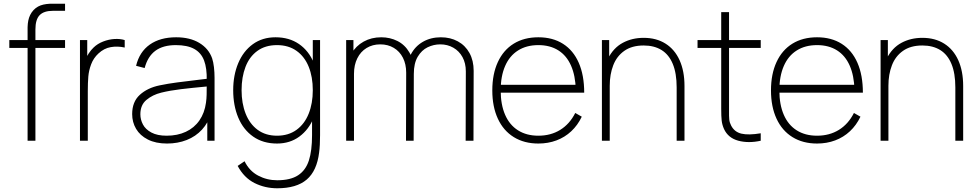

<svg xmlns="http://www.w3.org/2000/svg" viewBox="-20 -755 5247 1030"><path d="M128 -609Q128.5 -629 131.8 -644.8Q135 -660.5 141.8 -674.5Q148.5 -688.5 160 -701Q171 -712.5 184.2 -719.8Q197.5 -727 213.2 -730.5Q229 -734 248.5 -735H259H329V-697H264Q215.5 -697 192.8 -673.8Q170 -650.5 170 -597V0H128V-601ZM30 -540H329V-498H30Z M409 -540H448V-411L435 -428Q443 -449 455.8 -468.2Q468.5 -487.5 482 -500Q503 -520.5 533.2 -532.2Q563.5 -544 594.2 -545.8Q625 -547.5 649 -540V-500Q610.5 -508.5 574.2 -502.2Q538 -496 508 -468Q481.5 -443.5 469 -410.2Q456.5 -377 453.8 -344.5Q451 -312 451 -266V0H409Z M689 -143Q689 -209 730 -246.2Q771 -283.5 836 -297Q882 -306.5 930.2 -312.8Q978.5 -319 1057.5 -328.5Q1082.5 -331 1104 -334L1089 -324Q1090.5 -389 1074.8 -430.5Q1059 -472 1022 -492.5Q985 -513 923 -513Q855 -513 813.8 -482.8Q772.5 -452.5 756 -390L710 -402Q728 -476.5 783.5 -515.8Q839 -555 925 -555Q999 -555 1049.2 -524.8Q1099.5 -494.5 1118 -442Q1124.5 -422.5 1127.8 -394.5Q1131 -366.5 1131 -338V0H1092V-148L1112 -147Q1097.5 -96.5 1063.8 -59.8Q1030 -23 981.8 -4Q933.5 15 876 15Q815.5 15 773.2 -6.5Q731 -28 710 -63.8Q689 -99.5 689 -143ZM1085 -204Q1088 -225 1088.5 -247Q1089 -269 1089 -301.5V-310L1111 -293L1084 -290.5Q1008 -283.5 950 -276.5Q892 -269.5 845 -258Q798.5 -246.5 765.8 -219.2Q733 -192 733 -142Q733 -113.5 746.8 -87.2Q760.5 -61 792.2 -44Q824 -27 874 -27Q932 -27 977 -48Q1022 -69 1049.8 -109Q1077.5 -149 1085 -204Z M1255 135 1292 110Q1317.5 162 1364.8 187Q1412 212 1467 212Q1538.5 212 1579.2 185.2Q1620 158.5 1637 106Q1654 53.5 1654 -30V-168H1658V-540H1697V-30Q1697 25.5 1692 63Q1680 161.5 1625.5 208.2Q1571 255 1467 255Q1401.5 255 1345.2 226.8Q1289 198.5 1255 135ZM1231 -271Q1231 -351.5 1258 -416Q1285 -480.5 1336.2 -517.8Q1387.5 -555 1458 -555Q1531.5 -555 1584 -518.8Q1636.5 -482.5 1663.2 -418.2Q1690 -354 1690 -271Q1690 -189.5 1663.5 -124.8Q1637 -60 1586.2 -22.5Q1535.5 15 1466 15Q1391.5 15 1338.5 -22Q1285.5 -59 1258.2 -124Q1231 -189 1231 -271ZM1658 -271Q1658 -342.5 1636 -397Q1614 -451.5 1570.8 -482.2Q1527.5 -513 1466 -513Q1403.5 -513 1360.8 -482Q1318 -451 1297 -396.2Q1276 -341.5 1276 -271Q1276 -200.5 1297.8 -145.2Q1319.5 -90 1362.2 -58.5Q1405 -27 1466 -27Q1527.5 -27 1570.8 -58.5Q1614 -90 1636 -145.2Q1658 -200.5 1658 -271Z M2342 -517Q2306.5 -517 2274.2 -501.5Q2242 -486 2221 -450.8Q2200 -415.5 2200 -359H2163Q2160.5 -417.5 2183.5 -462Q2206.5 -506.5 2248.8 -530.8Q2291 -555 2345 -555Q2396 -555 2436 -533.2Q2476 -511.5 2498.5 -470.8Q2521 -430 2521 -375L2520 0H2478L2479 -372Q2479 -416 2461 -448.8Q2443 -481.5 2411.8 -499.2Q2380.5 -517 2342 -517ZM1837 -540H1876V-430H1879V0H1837ZM2020 -517Q1978.5 -517 1946.5 -497.5Q1914.5 -478 1896.8 -442.2Q1879 -406.5 1879 -359L1842 -375Q1842 -426.5 1865.5 -467.5Q1889 -508.5 1930.8 -531.8Q1972.5 -555 2025 -555Q2072.5 -555 2112.2 -535Q2152 -515 2176 -474Q2200 -433 2200 -372L2199 0H2158L2159 -365Q2159 -411 2141.5 -445.2Q2124 -479.5 2092.5 -498.2Q2061 -517 2020 -517Z M2621 -270Q2621 -358 2650.8 -422.2Q2680.5 -486.5 2736 -520.8Q2791.5 -555 2868 -555Q2945 -555 3000.2 -520Q3055.5 -485 3084.8 -418.2Q3114 -351.5 3114 -258H3069V-272Q3067 -349.5 3043.2 -403.2Q3019.5 -457 2975 -485Q2930.5 -513 2868 -513Q2804.5 -513 2759 -484.2Q2713.5 -455.5 2689.8 -401Q2666 -346.5 2666 -270Q2666 -193.5 2689.8 -139Q2713.5 -84.5 2759 -55.8Q2804.5 -27 2868 -27Q2934.5 -27 2985.2 -58.2Q3036 -89.5 3066 -149L3101 -129Q3079 -83 3044.5 -50.8Q3010 -18.5 2965.2 -1.8Q2920.5 15 2868 15Q2792 15 2736.2 -19.5Q2680.5 -54 2650.8 -118.2Q2621 -182.5 2621 -270ZM2648 -300H3088V-258H2648Z M3433 -511Q3370 -511 3329.2 -482.2Q3288.5 -453.5 3269.8 -404.8Q3251 -356 3251 -295L3212 -294Q3212 -382.5 3241.5 -440.5Q3271 -498.5 3320.8 -525.2Q3370.5 -552 3433 -552Q3501 -552 3550.2 -521Q3599.5 -490 3625.8 -431.8Q3652 -373.5 3652 -294V0H3610V-286Q3610 -362 3589.2 -412Q3568.5 -462 3529 -486.5Q3489.5 -511 3433 -511ZM3209 -540H3248V-430H3251V0H3209Z M3864 -63Q3854 -85.5 3851.5 -108.2Q3849 -131 3849 -171V-179V-690H3891V-179V-162.5Q3890.5 -130 3892.2 -113.5Q3894 -97 3902 -82Q3919.5 -47 3957.5 -38Q3995.5 -29 4061 -40V0Q3995 14.5 3940.5 -0.2Q3886 -15 3864 -63ZM3722 -540H4061V-498H3722Z M4116 -270Q4116 -358 4145.8 -422.2Q4175.5 -486.5 4231 -520.8Q4286.5 -555 4363 -555Q4440 -555 4495.2 -520Q4550.5 -485 4579.8 -418.2Q4609 -351.5 4609 -258H4564V-272Q4562 -349.5 4538.2 -403.2Q4514.5 -457 4470 -485Q4425.5 -513 4363 -513Q4299.5 -513 4254 -484.2Q4208.5 -455.5 4184.8 -401Q4161 -346.5 4161 -270Q4161 -193.5 4184.8 -139Q4208.5 -84.5 4254 -55.8Q4299.5 -27 4363 -27Q4429.5 -27 4480.2 -58.2Q4531 -89.5 4561 -149L4596 -129Q4574 -83 4539.5 -50.8Q4505 -18.5 4460.2 -1.8Q4415.5 15 4363 15Q4287 15 4231.2 -19.5Q4175.5 -54 4145.8 -118.2Q4116 -182.5 4116 -270ZM4143 -300H4583V-258H4143Z M4928 -511Q4865 -511 4824.2 -482.2Q4783.5 -453.5 4764.8 -404.8Q4746 -356 4746 -295L4707 -294Q4707 -382.5 4736.5 -440.5Q4766 -498.5 4815.8 -525.2Q4865.5 -552 4928 -552Q4996 -552 5045.2 -521Q5094.5 -490 5120.8 -431.8Q5147 -373.5 5147 -294V0H5105V-286Q5105 -362 5084.2 -412Q5063.5 -462 5024 -486.5Q4984.5 -511 4928 -511ZM4704 -540H4743V-430H4746V0H4704Z"/></svg>

Font: Tap Sans
Style: Regular
Weight: 400
Designer: Tap Payments
Foundry: Tap Payments
Version: Version 1.001;Glyphs 3.1.2 (3151)